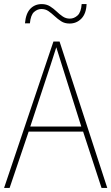

<svg xmlns="http://www.w3.org/2000/svg" viewBox="-20 -984 544 938"><path d="M476 -66 386 -341H120L27 -66H0L241 -781H271L504 -66ZM282 -667Q276 -687 269.5 -707Q263 -727 255 -753Q248 -731 241 -709.5Q234 -688 227 -666L128 -366H377ZM102 -870Q106 -918 128 -941Q150 -964 184 -964Q207 -964 224.5 -953Q242 -942 256.5 -928Q271 -914 286.5 -903.5Q302 -893 321 -893Q342 -893 359 -908.5Q376 -924 379 -964H403Q401 -917 377.5 -893Q354 -869 320 -869Q296 -869 279 -880Q262 -891 247 -905Q232 -919 217 -929.5Q202 -940 182 -940Q163 -940 146.5 -925.5Q130 -911 126 -870Z"/></svg>

Font: Noto Sans Malayalam UI SemiCondensed Thin
Style: Regular
Weight: 100
Width: 4
Designer: Jelle Bosma - Monotype Design Team
Foundry: Monotype Imaging Inc.
Version: Version 2.104; ttfautohint (v1.8.4.7-5d5b)